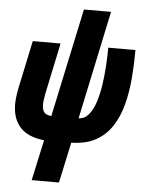

<svg xmlns="http://www.w3.org/2000/svg" viewBox="-64 -809 822 1099"><g transform="rotate(5 347.0 -259.5)"><path d="M160.2 240.2 210.9 6.8Q117.2 -3.4 72.5 -52.7Q27.8 -102.1 27.8 -185.1Q27.8 -206.5 31.5 -233.4Q35.2 -260.3 41 -288.1L97.2 -553.2H256.8L194.8 -258.8Q191.4 -240.2 189.2 -224.9Q187 -209.5 187 -196.8Q187 -168 198 -153.1Q209 -138.2 240.2 -134.8L373 -758.8H528.8L397 -136.2Q430.2 -136.2 453.6 -163.6Q477.1 -190.9 492.2 -236.6Q507.3 -282.2 515.6 -337.4Q523.9 -392.6 527.3 -449Q530.8 -505.4 530.8 -553.2H687Q687 -471.7 680.4 -391.4Q673.8 -311 655.3 -240Q636.7 -168.9 601.3 -113.8Q565.9 -58.6 508.8 -26.6Q451.7 5.4 367.2 6.8L316.9 240.2Z"/></g></svg>

Font: Open Sans Condensed ExtraBold
Style: Italic
Weight: 800
Width: 3
Italic angle: -12°
Designer: Monotype Design Team
Foundry: Monotype Imaging Inc.
Version: Version 3.003; ttfautohint (v1.8.4)